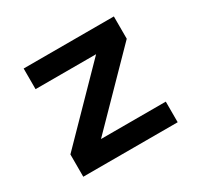

<svg xmlns="http://www.w3.org/2000/svg" viewBox="-116 -659 832 802"><g transform="rotate(-30 300.0 -258.0)"><path d="M527.7 0V-99.4H215.2L517.8 -408.4V-516H82.7V-416.5H374.6L72.4 -107.6V0Z"/></g></svg>

Font: Margiela Mono SemiBold
Style: Regular
Weight: 600
Designer: Mike Abbink, Paul van der Laan, Pieter van Rosmalen
Foundry: Bold Monday
Version: Version 2.003 2021